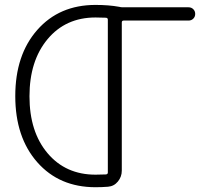

<svg xmlns="http://www.w3.org/2000/svg" viewBox="-20 -784 881 792"><path d="M417 -64.5Q424.8 -65.4 424.8 -72.3V-703.1Q424.8 -710 417 -710.9Q397.5 -711.9 374 -711.9Q251 -711.9 176.3 -622.6Q101.6 -533.2 101.6 -386.7Q101.6 -240.2 176.3 -151.9Q251 -63.5 374 -63.5Q397.5 -63.5 417 -64.5ZM482.4 -80.1Q482.4 -54.7 466.3 -35.2Q450.2 -15.6 425.3 -13.7Q400.4 -11.7 374 -11.7Q224.6 -11.7 133.8 -114.7Q43 -217.8 43 -387.7Q43 -557.6 133.8 -660.6Q224.6 -763.7 374 -763.7Q428.7 -763.7 471.7 -755.9Q478.5 -753.9 486.3 -753.9H757.8Q769.5 -753.9 777.3 -746.1Q785.2 -738.3 785.2 -726.6Q785.2 -714.8 777.3 -707Q769.5 -699.2 757.8 -699.2H490.2Q482.4 -699.2 482.4 -691.4Z"/></svg>

Font: Gen Jyuu Gothic P Light
Style: Regular
Weight: 200
Designer: [Source Han Sans]
Ryoko NISHIZUKA  (kana & ideographs); Paul D. Hunt (Latin, Greek & Cyrillic); Wenlong ZHANG  (bopomofo
Version: Version 1.002.20150607